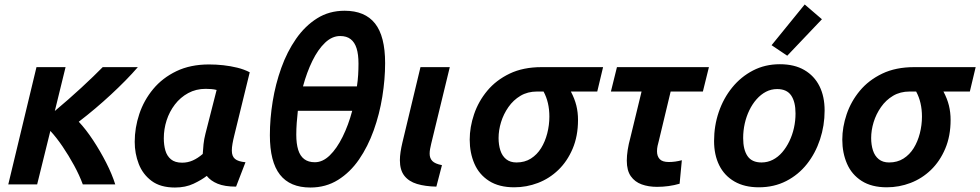

<svg xmlns="http://www.w3.org/2000/svg" viewBox="-20 -824 4380 858"><path d="M17 0 143 -524H273L225 -328Q254 -352 284.5 -379Q315 -406 343.5 -432Q372 -458 396.5 -482Q421 -506 439 -524H596Q571 -495 540.5 -464Q510 -433 476 -401.5Q442 -370 406 -339.5Q370 -309 332 -280Q364 -246 396 -197.5Q428 -149 454.5 -97Q481 -45 495 0H350Q335 -41 311 -85Q287 -129 259.5 -169.5Q232 -210 205 -239L146 0Z M762 14Q697 14 657.5 -15.5Q618 -45 600 -91.5Q582 -138 582 -190Q582 -253 602.5 -314.5Q623 -376 664.5 -426Q706 -476 768.5 -506Q831 -536 914 -536Q946 -536 978 -532.5Q1010 -529 1040.5 -521.5Q1071 -514 1096 -501L1027 -219Q1022 -199 1019 -182Q1016 -165 1016 -151Q1016 -126 1030 -114Q1044 -102 1077 -99L1035 10Q984 10 952.5 -3Q921 -16 904 -38Q881 -20 845 -3Q809 14 762 14ZM794 -97Q819 -97 841.5 -107Q864 -117 886 -136Q887 -156 889.5 -179.5Q892 -203 898 -226L948 -422Q937 -425 923.5 -426Q910 -427 899 -427Q856 -427 821 -408Q786 -389 761.5 -357Q737 -325 724.5 -286Q712 -247 712 -206Q712 -176 719 -151.5Q726 -127 744 -112Q762 -97 794 -97Z M1367 14Q1276 14 1231 -43.5Q1186 -101 1186 -220Q1186 -293 1198.5 -370.5Q1211 -448 1237 -520.5Q1263 -593 1303 -650.5Q1343 -708 1397 -742Q1451 -776 1520 -776Q1611 -776 1656 -719Q1701 -662 1701 -542Q1701 -470 1688.5 -392Q1676 -314 1650 -241.5Q1624 -169 1584.5 -111.5Q1545 -54 1490.5 -20Q1436 14 1367 14ZM1387 -99Q1422 -99 1453.5 -129.5Q1485 -160 1511 -212.5Q1537 -265 1554 -329H1311Q1308 -302 1306 -275Q1304 -248 1304 -222Q1304 -182 1312.5 -154.5Q1321 -127 1339.5 -113Q1358 -99 1387 -99ZM1334 -438H1575Q1579 -464 1580.5 -489.5Q1582 -515 1582 -540Q1582 -581 1573.5 -608Q1565 -635 1547 -649Q1529 -663 1500 -663Q1464 -663 1432.5 -633Q1401 -603 1376 -552Q1351 -501 1334 -438Z M1930 10Q1880 9 1843.5 -2Q1807 -13 1787 -38.5Q1767 -64 1767 -108Q1767 -125 1770 -145Q1773 -165 1778 -186L1859 -524H1990L1907 -182Q1904 -169 1902 -158.5Q1900 -148 1900 -137Q1900 -117 1912 -104.5Q1924 -92 1955 -86Z M2278 13Q2210 13 2165.5 -15.5Q2121 -44 2100 -92.5Q2079 -141 2079 -200Q2079 -256 2098.5 -313.5Q2118 -371 2157.5 -418.5Q2197 -466 2257.5 -495Q2318 -524 2400 -524H2675L2649 -415H2531Q2548 -383 2555.5 -352.5Q2563 -322 2563 -288Q2563 -216 2539 -159.5Q2515 -103 2475 -64.5Q2435 -26 2384 -6.5Q2333 13 2278 13ZM2288 -98Q2325 -98 2352.5 -115.5Q2380 -133 2398 -162Q2416 -191 2425.5 -228Q2435 -265 2435 -303Q2435 -335 2428.5 -363Q2422 -391 2409 -415H2380Q2338 -415 2306 -396Q2274 -377 2252 -345.5Q2230 -314 2219 -278Q2208 -242 2208 -207Q2208 -177 2216 -152Q2224 -127 2242 -112.5Q2260 -98 2288 -98Z M2916 11Q2878 11 2847.5 0Q2817 -11 2799 -36.5Q2781 -62 2781 -106Q2781 -128 2785 -154Q2789 -180 2797 -209L2847 -415H2710L2737 -524H3148L3121 -415H2977L2924 -194Q2921 -184 2918.5 -172Q2916 -160 2916 -148Q2916 -126 2928 -113Q2940 -100 2969 -100Q2983 -100 2997.5 -102Q3012 -104 3027 -108L3017 -3Q2993 4 2967.5 7.5Q2942 11 2916 11Z M3371 13Q3307 13 3262 -13Q3217 -39 3194 -85.5Q3171 -132 3171 -194Q3171 -262 3192 -323.5Q3213 -385 3252 -433Q3291 -481 3345 -509Q3399 -537 3465 -537Q3530 -537 3574.5 -511Q3619 -485 3642 -439Q3665 -393 3665 -330Q3665 -263 3644.5 -201Q3624 -139 3586 -91Q3548 -43 3493.5 -15Q3439 13 3371 13ZM3383 -98Q3410 -98 3433.5 -110Q3457 -122 3475.5 -143.5Q3494 -165 3507.5 -193Q3521 -221 3528 -252.5Q3535 -284 3535 -317Q3535 -369 3515.5 -397.5Q3496 -426 3453 -426Q3426 -426 3403 -414Q3380 -402 3361 -380.5Q3342 -359 3328.5 -331Q3315 -303 3308 -271.5Q3301 -240 3301 -207Q3301 -155 3320.5 -126.5Q3340 -98 3383 -98ZM3498 -575 3428 -622 3576 -804 3653 -738Z M3943 13Q3875 13 3830.5 -15.5Q3786 -44 3765 -92.5Q3744 -141 3744 -200Q3744 -256 3763.5 -313.5Q3783 -371 3822.5 -418.5Q3862 -466 3922.5 -495Q3983 -524 4065 -524H4340L4314 -415H4196Q4213 -383 4220.5 -352.5Q4228 -322 4228 -288Q4228 -216 4204 -159.5Q4180 -103 4140 -64.5Q4100 -26 4049 -6.5Q3998 13 3943 13ZM3953 -98Q3990 -98 4017.5 -115.5Q4045 -133 4063 -162Q4081 -191 4090.5 -228Q4100 -265 4100 -303Q4100 -335 4093.5 -363Q4087 -391 4074 -415H4045Q4003 -415 3971 -396Q3939 -377 3917 -345.5Q3895 -314 3884 -278Q3873 -242 3873 -207Q3873 -177 3881 -152Q3889 -127 3907 -112.5Q3925 -98 3953 -98Z"/></svg>

Font: Ubuntu Sans
Style: Bold Italic
Weight: 700
Italic angle: -13.5°
Designer: Dalton Maag Ltd
Foundry: Dalton Maag Ltd
Version: Version 1.006